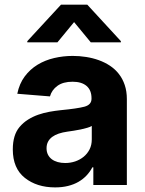

<svg xmlns="http://www.w3.org/2000/svg" viewBox="-20 -792 620 822"><path d="M34.8 -152.3Q34.8 -214.1 63.6 -248.2Q79.9 -267.4 100.5 -280.2Q121.1 -293 144 -301Q166.9 -308.9 191.4 -313.4Q215.9 -317.8 239.7 -320.3Q310.7 -327.1 341.3 -335.2Q371.8 -343.4 371.8 -369.3V-371.4Q371.8 -405.9 350.7 -424Q329.5 -442.1 290.8 -442.1Q250 -442.1 225.9 -424.5Q201.7 -407 193.9 -379.3L54 -390.6Q62.9 -433.9 85.8 -464.7Q108.7 -495.4 140.8 -514.9Q172.9 -534.4 211.8 -543.5Q250.7 -552.6 291.5 -552.6Q320.7 -552.6 348.9 -548.1Q377.1 -543.7 402.9 -534.4Q428.6 -525.2 450.6 -510.7Q472.7 -496.1 488.8 -475.5Q505 -454.9 514 -428.1Q523.1 -401.3 523.1 -367.9V0H379.6V-75.6H375.4Q365.4 -56.5 350.5 -40.7Q335.6 -24.9 315.9 -13.5Q296.2 -2.1 271.1 4.1Q246.1 10.3 215.9 10.3Q137.8 10.3 86.3 -30.5Q34.8 -71.4 34.8 -152.3ZM96.9 -615.8 241.1 -772H353.7L497.5 -615.8V-610.8H368.6L297.2 -697.4L225.9 -610.8H96.9ZM259.2 -94.1Q281.6 -94.1 302 -101Q322.4 -108 338.2 -120.9Q354 -133.9 363.5 -152.5Q372.9 -171.2 372.9 -195V-252.8Q366.5 -248.6 353.7 -244.9Q340.9 -241.1 326 -237.9Q311.1 -234.7 295.6 -232.4Q280.2 -230.1 267.8 -228.3Q247.9 -225.5 231.5 -220Q215.2 -214.5 203.7 -206Q192.1 -197.4 185.7 -185.4Q179.3 -173.3 179.3 -157.3Q179.3 -142 185.2 -130.1Q191.1 -118.3 201.7 -110.3Q212.4 -102.3 227.1 -98.2Q241.8 -94.1 259.2 -94.1Z"/></svg>

Font: Inter P
Style: Bold
Weight: 700
Designer: Rasmus Andersson
Foundry: rsms
Version: Version 3.018;git-588b23468